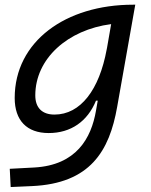

<svg xmlns="http://www.w3.org/2000/svg" viewBox="-20 -542 626 797"><path d="M24.4 234.4 112.3 230.5C354.5 219.7 434.1 85 466.3 -98.1L541.5 -522.5H532.2C252.4 -522.5 41 -370.1 41 -135.3C41 -42 91.3 10.3 182.1 10.3C274.4 10.3 343.3 -38.1 378.4 -124H385.7L378.4 -82.5C358.9 31.7 296.9 143.6 122.1 153.3L20.5 158.7ZM441.4 -441.9 424.3 -343.8 422.9 -336.9C392.1 -169.4 314.5 -66.4 206.1 -66.4C154.8 -66.4 126.5 -94.7 126.5 -146C126.5 -298.8 261.2 -418.5 441.4 -441.9Z"/></svg>

Font: Cascadia Code PL SemiLight
Style: Italic
Weight: 350
Italic angle: -10°
Monospace: yes
Designer: Aaron Bell
Foundry: Saja Typeworks
Version: Version 2404.023